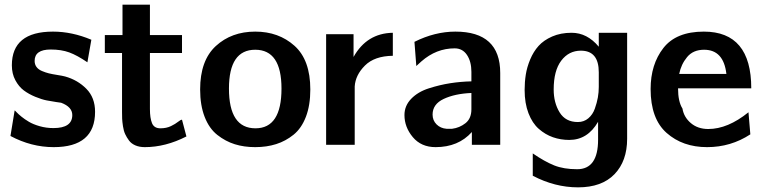

<svg xmlns="http://www.w3.org/2000/svg" viewBox="-20 -623 3288 826"><path d="M25 -38 43 -148Q44 -148 51.5 -140Q59 -132 72.5 -121Q86 -110 104.5 -99Q123 -88 151 -80Q179 -72 210 -72Q291 -72 291 -128Q291 -163 243 -181L222 -184Q202 -187 181 -191Q160 -195 132 -206.5Q104 -218 82.5 -234Q61 -250 46 -278Q31 -306 31 -342Q31 -487 208 -487Q290 -487 373 -452L356 -355Q312 -385 278 -397.5Q244 -410 198 -410Q129 -410 129 -361Q129 -346 137 -335Q145 -324 160.5 -317.5Q176 -311 190 -307.5Q204 -304 226.5 -300.5Q249 -297 260 -294Q314 -279 351.5 -241Q389 -203 389 -142Q389 10 211 10Q115 10 25 -38Z M431 -395V-472H507V-603H625V-472H763V-395H625V-154Q625 -115 634 -93Q643 -71 670 -71Q696 -71 715.5 -80.5Q735 -90 746 -99Q757 -108 763 -108L782 -36Q692 10 603 10Q580 10 562.5 2.5Q545 -5 535 -18.5Q525 -32 518.5 -46Q512 -60 509 -80Q506 -100 505.5 -112Q505 -124 505 -141V-395Z M841 -238Q841 -363 908.5 -425Q976 -487 1078 -487Q1179 -487 1247 -426Q1315 -365 1315 -238Q1315 -170 1296 -120.5Q1277 -71 1243 -43.5Q1209 -16 1168 -3Q1127 10 1078 10Q1030 10 990 -2.5Q950 -15 915 -42.5Q880 -70 860.5 -120Q841 -170 841 -238ZM965 -242Q965 -71 1079 -71Q1191 -71 1191 -242Q1191 -409 1078 -409Q965 -409 965 -242Z M1383 0V-476H1501V-423V-378Q1558 -480 1670 -482V-383Q1591 -382 1550 -341Q1509 -300 1506 -251V0Z M1720 -128Q1720 -168 1749 -198Q1778 -228 1825 -243Q1872 -258 1917 -265Q1962 -272 2008 -273V-314Q2008 -358 1989 -386.5Q1970 -415 1936 -415Q1857 -415 1793 -359L1771 -339L1763 -443Q1851 -487 1939 -487Q2132 -487 2132 -309V0H2010V-55Q1952 10 1854 10Q1792 10 1756 -33Q1720 -76 1720 -128ZM1841 -130Q1841 -105 1858 -88Q1875 -71 1901 -69H1925Q1957 -73 1982.5 -93Q2008 -113 2008 -153V-223Q1937 -220 1889 -197.5Q1841 -175 1841 -130Z M2237 -236Q2237 -270 2242 -302Q2247 -334 2261 -367.5Q2275 -401 2297 -425.5Q2319 -450 2355.5 -466Q2392 -482 2439 -482Q2506 -482 2556 -422V-482H2678V-26Q2678 70 2623.5 126.5Q2569 183 2467 183Q2367 183 2272 133V37Q2323 72 2364 88.5Q2405 105 2463 105Q2553 105 2553 -22V-99Q2508 -21 2429 -21Q2392 -21 2359 -32.5Q2326 -44 2298 -68.5Q2270 -93 2253.5 -136Q2237 -179 2237 -236ZM2362 -238Q2362 -181 2387.5 -139.5Q2413 -98 2466 -98Q2492 -98 2511 -114Q2530 -130 2539 -155.5Q2548 -181 2552 -203.5Q2556 -226 2556 -249V-312Q2556 -405 2479 -405Q2427 -405 2394.5 -362Q2362 -319 2362 -238Z M2779 -240Q2779 -346 2834 -416.5Q2889 -487 3008 -487Q3212 -487 3212 -243H2897Q2897 -186 2916 -156Q2922 -119 2952 -93.5Q2982 -68 3027 -68Q3111 -68 3200 -140L3208 -45Q3124 10 3022 10Q2917 10 2848 -51Q2779 -112 2779 -240ZM2902 -305H3105Q3093 -409 3009 -409Q2962 -409 2936 -377.5Q2910 -346 2902 -305Z"/></svg>

Font: Coval
Style: Bold
Weight: 700
Foundry: Context Ltd
Version: Version 001.000